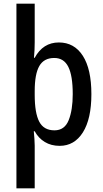

<svg xmlns="http://www.w3.org/2000/svg" viewBox="-20 -780 557 1040"><path d="M475 -270Q475 -136 429 -63Q383 10 303 10Q257 10 222.5 -11Q188 -32 168 -69H163Q165 -49 166.5 -27.5Q168 -6 168 9V240H69V-760H168V-551Q168 -532 167 -509.5Q166 -487 164 -467H168Q213 -550 299 -550Q382 -550 428.5 -478Q475 -406 475 -270ZM374 -270Q374 -370 350 -418Q326 -466 274 -466Q218 -466 193 -422.5Q168 -379 168 -287V-266Q168 -168 192.5 -121Q217 -74 275 -74Q330 -74 352 -129Q374 -184 374 -270Z"/></svg>

Font: Noto Sans Gurmukhi Condensed Medium
Style: Regular
Weight: 500
Width: 3
Designer: Jelle Bosma - Monotype Design Team
Foundry: Monotype Imaging Inc.
Version: Version 2.004; ttfautohint (v1.8.4.7-5d5b)